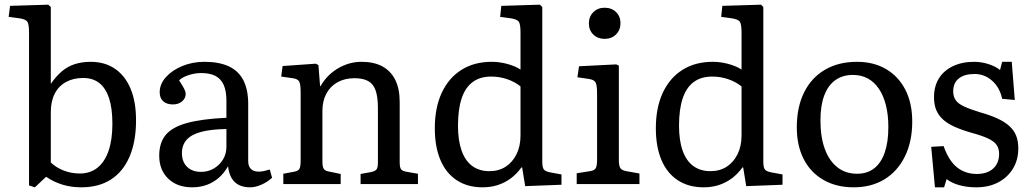

<svg xmlns="http://www.w3.org/2000/svg" viewBox="-20 -786 4400 820"><path d="M129 14 104 6V-647Q104 -682 97 -693Q90 -704 62 -708L17 -714L23 -761L186 -766L197 -756V-434V-428Q220 -461 245 -482Q270 -503 300.5 -512.5Q331 -522 367 -522Q428 -522 471.5 -492Q515 -462 538 -406.5Q561 -351 561 -272Q561 -182 533.5 -117.5Q506 -53 454 -19.5Q402 14 327 14Q284 14 246.5 2.5Q209 -9 177 -31ZM321 -45Q365 -45 396 -69.5Q427 -94 443.5 -141.5Q460 -189 460 -257Q460 -323 446 -366Q432 -409 404.5 -431Q377 -453 335 -453Q293 -453 261.5 -435.5Q230 -418 213.5 -385.5Q197 -353 197 -307V-92Q220 -70 252.5 -57.5Q285 -45 321 -45Z M800 14Q737 14 698.5 -23Q660 -60 660 -121Q660 -176 687.5 -209.5Q715 -243 778 -260.5Q841 -278 947 -283V-356Q947 -397 935.5 -423Q924 -449 900.5 -461.5Q877 -474 839 -474Q812 -474 785 -465Q758 -456 745 -443Q755 -427 761.5 -416Q768 -405 770.5 -397.5Q773 -390 773 -385Q773 -366 757.5 -353Q742 -340 719 -340Q692 -340 677 -353.5Q662 -367 662 -392Q662 -427 688.5 -456.5Q715 -486 758.5 -504Q802 -522 853 -522Q916 -522 957.5 -502.5Q999 -483 1019.5 -443Q1040 -403 1040 -342V-98Q1040 -76 1051.5 -64.5Q1063 -53 1085 -53Q1096 -53 1107 -55.5Q1118 -58 1132 -62L1142 -27Q1123 -9 1097 2.5Q1071 14 1049 14Q1006 14 982.5 -8.5Q959 -31 954 -76Q936 -45 913 -25.5Q890 -6 862 4Q834 14 800 14ZM839 -52Q869 -52 893.5 -66.5Q918 -81 932.5 -105Q947 -129 947 -159V-235Q882 -234 840 -223Q798 -212 777.5 -189.5Q757 -167 757 -132Q757 -95 779 -73.5Q801 -52 839 -52Z M1190 0V-44L1238 -53Q1254 -56 1259 -65.5Q1264 -75 1264 -101V-390Q1264 -426 1258 -437.5Q1252 -449 1230 -452L1181 -459L1187 -504L1329 -514L1340 -508L1347 -418H1349Q1376 -466 1423.5 -494Q1471 -522 1524 -522Q1577 -522 1613 -502.5Q1649 -483 1668 -445Q1687 -407 1687 -351V-93Q1687 -71 1693 -63Q1699 -55 1718 -52L1765 -44V0H1520V-43L1564 -51Q1583 -55 1588.5 -63Q1594 -71 1594 -93V-324Q1594 -371 1584.5 -399Q1575 -427 1553 -439.5Q1531 -452 1494 -452Q1453 -452 1422 -435Q1391 -418 1374 -386.5Q1357 -355 1357 -313V-97Q1357 -75 1362 -66Q1367 -57 1382 -54L1435 -43V0Z M2041 14Q1977 14 1931 -16Q1885 -46 1861 -102.5Q1837 -159 1837 -238Q1837 -326 1866.5 -389.5Q1896 -453 1950.5 -487.5Q2005 -522 2080 -522Q2113 -522 2146.5 -513Q2180 -504 2203 -489V-648Q2203 -683 2195.5 -693.5Q2188 -704 2160 -708L2116 -714L2121 -761L2286 -766L2296 -756V-95Q2296 -71 2302.5 -62.5Q2309 -54 2329 -50L2378 -41V3L2223 9L2210 -71H2207Q2186 -42 2160.5 -23.5Q2135 -5 2105.5 4.5Q2076 14 2041 14ZM2070 -55Q2110 -55 2139.5 -74Q2169 -93 2186 -127.5Q2203 -162 2203 -207V-417Q2178 -437 2145.5 -448Q2113 -459 2078 -459Q2030 -459 1998.5 -435.5Q1967 -412 1951.5 -365.5Q1936 -319 1936 -249Q1936 -186 1951.5 -142.5Q1967 -99 1997 -77Q2027 -55 2070 -55Z M2443 0V-46L2500 -55Q2519 -58 2524.5 -68Q2530 -78 2530 -105V-386Q2530 -422 2523.5 -434Q2517 -446 2494 -449L2446 -456L2453 -503L2612 -511L2623 -506V-101Q2623 -82 2628 -70.5Q2633 -59 2655 -55L2711 -45V0ZM2562 -620Q2533 -620 2514 -638.5Q2495 -657 2495 -686Q2495 -715 2514 -734Q2533 -753 2562 -753Q2592 -753 2611 -734.5Q2630 -716 2630 -687Q2630 -658 2611 -639Q2592 -620 2562 -620Z M2985 14Q2921 14 2875 -16Q2829 -46 2805 -102.5Q2781 -159 2781 -238Q2781 -326 2810.5 -389.5Q2840 -453 2894.5 -487.5Q2949 -522 3024 -522Q3057 -522 3090.5 -513Q3124 -504 3147 -489V-648Q3147 -683 3139.5 -693.5Q3132 -704 3104 -708L3060 -714L3065 -761L3230 -766L3240 -756V-95Q3240 -71 3246.5 -62.5Q3253 -54 3273 -50L3322 -41V3L3167 9L3154 -71H3151Q3130 -42 3104.5 -23.5Q3079 -5 3049.5 4.5Q3020 14 2985 14ZM3014 -55Q3054 -55 3083.5 -74Q3113 -93 3130 -127.5Q3147 -162 3147 -207V-417Q3122 -437 3089.5 -448Q3057 -459 3022 -459Q2974 -459 2942.5 -435.5Q2911 -412 2895.5 -365.5Q2880 -319 2880 -249Q2880 -186 2895.5 -142.5Q2911 -99 2941 -77Q2971 -55 3014 -55Z M3626 14Q3552 14 3497 -17.5Q3442 -49 3412.5 -106.5Q3383 -164 3383 -242Q3383 -328 3414 -391Q3445 -454 3503 -488Q3561 -522 3640 -522Q3712 -522 3765 -490.5Q3818 -459 3847 -402Q3876 -345 3876 -267Q3876 -182 3845 -118.5Q3814 -55 3758 -20.5Q3702 14 3626 14ZM3640 -44Q3684 -44 3713.5 -67Q3743 -90 3758.5 -134.5Q3774 -179 3774 -243Q3774 -296 3763.5 -337Q3753 -378 3733.5 -407Q3714 -436 3686 -451Q3658 -466 3623 -466Q3579 -466 3548 -444Q3517 -422 3500.5 -379Q3484 -336 3484 -272Q3484 -200 3503 -149Q3522 -98 3557 -71Q3592 -44 3640 -44Z M3973 14 3957 -159 4010 -162Q4024 -122 4044 -95.5Q4064 -69 4091.5 -56Q4119 -43 4151 -43Q4196 -43 4221.5 -66Q4247 -89 4247 -129Q4247 -152 4236 -167.5Q4225 -183 4199 -195Q4173 -207 4129 -219Q4087 -231 4056 -245Q4025 -259 4006 -277Q3987 -295 3978 -317.5Q3969 -340 3969 -371Q3969 -417 3989.5 -450.5Q4010 -484 4049 -503Q4088 -522 4140 -522Q4172 -522 4202.5 -512Q4233 -502 4251 -487L4260 -522H4301L4314 -359L4260 -364Q4250 -412 4217.5 -441Q4185 -470 4142 -470Q4099 -470 4075 -451Q4051 -432 4051 -396Q4051 -374 4061.5 -358.5Q4072 -343 4098 -331Q4124 -319 4167 -306Q4210 -294 4241 -279.5Q4272 -265 4291.5 -247Q4311 -229 4320 -206Q4329 -183 4329 -152Q4329 -103 4306 -65.5Q4283 -28 4243 -7Q4203 14 4149 14Q4110 14 4077.5 5Q4045 -4 4023 -21L4012 14Z"/></svg>

Font: Literata 18pt
Style: Regular
Weight: 400
Designer: Latin by Veronika Burian and Jose Scaglione. Greek by Irene Vlachou. Cyrillic by Vera Evstafieva.
Foundry: TypeTogether
Version: Version 3.103;gftools[0.9.29]